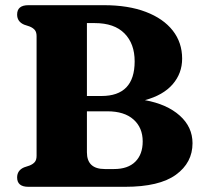

<svg xmlns="http://www.w3.org/2000/svg" viewBox="-20 -720 782 740"><path d="M722 -168Q722 -93 658 -46.5Q594 0 462 0H89.5Q46 0 46 -36Q46 -63.5 73 -75L94 -82Q106.5 -87 113.8 -95.2Q121 -103.5 121 -119.5V-580.5Q121 -596.5 113.8 -604.8Q106.5 -613 94 -618L73 -625Q46 -636.5 46 -664Q46 -700 89.5 -700H380.5Q474.5 -700 542 -674.2Q609.5 -648.5 645.8 -602.2Q682 -556 682 -494Q682 -437.5 645.5 -395.2Q609 -353 538.5 -334Q623.5 -318.5 672.8 -274.5Q722 -230.5 722 -168ZM345.5 -631H315V-350H371Q499 -350 499 -483.5Q499 -551.5 459.8 -591.2Q420.5 -631 345.5 -631ZM394 -291H315V-133Q315 -68.5 384 -68.5H419.5Q473 -68.5 501.5 -96.8Q530 -125 530 -175Q530 -228 494.5 -259.5Q459 -291 394 -291Z"/></svg>

Font: Fraunces 9pt S050
Style: Bold
Weight: 700
Version: Version 1.000; ttfautohint (v1.8.3)